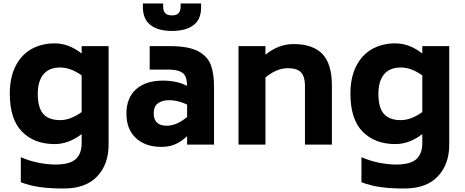

<svg xmlns="http://www.w3.org/2000/svg" viewBox="-20 -827 2660 1098"><path d="M601 -563V1Q601 113 535.5 182Q470 251 344 251Q267 251 209 243Q151 235 99 215V72Q150 94 202 104Q254 114 296 114Q379 114 413 83Q447 52 447 -9V-60Q372 -3 293 -3Q176 -3 106 -74Q36 -145 36 -291Q36 -384 69 -449Q102 -514 160 -546.5Q218 -579 293 -579Q373 -579 447 -521V-563ZM447 -186V-396Q384 -441 324 -441Q261 -441 228.5 -402Q196 -363 196 -291Q196 -211 227.5 -175.5Q259 -140 324 -140Q382 -140 447 -186Z M703 0ZM1204 -330V0H1050V-48Q1014 -15 979.5 -1Q945 13 903 13Q811 13 757 -37.5Q703 -88 703 -177Q703 -268 758.5 -317Q814 -366 912 -366Q991 -366 1050 -336Q1049 -369 1041 -388.5Q1033 -408 1009.5 -418.5Q986 -429 940 -429H836V-563H955Q1060 -563 1114 -533.5Q1168 -504 1186 -455Q1204 -406 1204 -330ZM1050 -158V-229Q998 -254 947 -254Q907 -254 883 -236Q859 -218 859 -179Q859 -108 934 -108Q990 -108 1050 -158ZM797 -788V-807H913V-791Q913 -764 925 -751.5Q937 -739 963 -739Q989 -739 1001 -751.5Q1013 -764 1013 -791V-807H1130V-788Q1131 -717 1087 -683.5Q1043 -650 963 -650Q885 -650 841 -683.5Q797 -717 797 -788Z M1878 -338V0H1724V-338Q1724 -388 1702 -412.5Q1680 -437 1626 -437Q1562 -437 1498 -384V0H1344V-563H1498V-514Q1572 -575 1659 -575Q1769 -575 1823.5 -518.5Q1878 -462 1878 -338Z M2549 -563V1Q2549 113 2483.5 182Q2418 251 2292 251Q2215 251 2157 243Q2099 235 2047 215V72Q2098 94 2150 104Q2202 114 2244 114Q2327 114 2361 83Q2395 52 2395 -9V-60Q2320 -3 2241 -3Q2124 -3 2054 -74Q1984 -145 1984 -291Q1984 -384 2017 -449Q2050 -514 2108 -546.5Q2166 -579 2241 -579Q2321 -579 2395 -521V-563ZM2395 -186V-396Q2332 -441 2272 -441Q2209 -441 2176.5 -402Q2144 -363 2144 -291Q2144 -211 2175.5 -175.5Q2207 -140 2272 -140Q2330 -140 2395 -186Z"/></svg>

Font: Biryani ExtraBold
Style: Regular
Weight: 800
Designer: Dan Reynolds and Mathieu Reguer
Foundry: Dan Reynolds and Mathieu Reguer
Version: Version 1.004; ttfautohint (v1.1) -l 5 -r 5 -G 72 -x 0 -D la